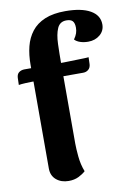

<svg xmlns="http://www.w3.org/2000/svg" viewBox="-86 -798 601 867"><g transform="rotate(-10 215.0 -364.0)"><path d="M158 15Q124 15 101.5 -4Q79 -23 79 -56V-532Q79 -577 88.5 -615Q98 -653 120.5 -682Q143 -711 181 -727Q219 -743 275 -743Q349 -743 389.5 -720Q430 -697 430 -655Q430 -626 408 -607.5Q386 -589 354 -589Q334 -589 317.5 -594.5Q301 -600 292 -610Q302 -624 306 -636Q310 -648 310 -661Q310 -682 301.5 -691.5Q293 -701 273 -701Q243 -701 231 -674Q219 -647 217.5 -603Q216 -559 216 -507V-146Q216 -124 219.5 -86.5Q223 -49 236 -16Q223 -4 203.5 5.5Q184 15 158 15ZM11 -451 12 -484Q13 -501 23.5 -508.5Q34 -516 48 -516H228Q232 -516 248.5 -516.5Q265 -517 285.5 -517.5Q306 -518 322.5 -518.5Q339 -519 343 -520L342 -488Q341 -472 331 -463.5Q321 -455 307 -455H71Q61 -455 41 -454Q21 -453 11 -451Z"/></g></svg>

Font: Arima Thin
Style: Bold
Weight: 700
Version: Version 1.100